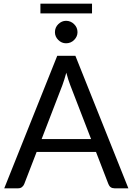

<svg xmlns="http://www.w3.org/2000/svg" viewBox="-20 -1018 717 1038"><path d="M674 0H599Q575 0 566 -23L499 -196.5H178L111 -23Q107.5 -14 99.2 -7Q91 0 78 0H3L289.5 -716.5H387.5ZM472.5 -266 359.5 -558.5Q349 -585.5 338.5 -625Q327.5 -585 317.5 -558L205 -266ZM477.5 -945.5H198.5V-998H477.5ZM337 -784Q313 -784 295 -802Q277 -820 277 -844Q277 -870 295.5 -887.8Q314 -905.5 337 -905.5Q362 -905.5 380.5 -887.5Q399 -869.5 399 -844Q399 -820.5 381 -802.2Q363 -784 337 -784Z"/></svg>

Font: Verano Sans
Style: Regular
Weight: 400
Designer: Lukasz Dziedzic with Adam Twardoch and Botio Nikoltchev
Foundry: tyPoland Lukasz Dziedzic
Version: Version 3.001;December 28, 2019;FontCreator 12.0.0.2547 64-b